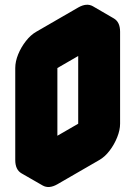

<svg xmlns="http://www.w3.org/2000/svg" viewBox="-20 -721 560 793"><path d="M217 -540 390 -640Q424 -660 450 -645Q476 -630 476 -590V-210Q476 -184 464 -154Q452 -124 432.5 -98.5Q413 -73 390 -60L217 40Q182 60 156 45Q130 30 130 -10V-390Q130 -417 142 -446.5Q154 -476 174 -501.5Q194 -527 217 -540ZM217 -60 390 -160V-540L217 -440ZM390 -540V-160L303 -210V-590ZM390 -160 217 -60 130 -110 303 -210ZM450 -645Q424 -660 390 -640L217 -540Q194 -527 174 -501.5Q154 -476 142 -446.5Q130 -417 130 -390V-10Q130 30 156 45L69 -5Q43 -20 43 -60V-440Q43 -467 55 -496.5Q67 -526 87 -551.5Q107 -577 130 -590L303 -690Q338 -710 364 -695Z"/></svg>

Font: Nabla
Style: Regular
Weight: 400
Designer: Arthur Reinders Folmer
Foundry: Typearture
Version: Version 1.002